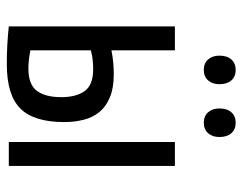

<svg xmlns="http://www.w3.org/2000/svg" viewBox="-96 -628 729 578"><g transform="rotate(90 269.0 -338.5)"><path d="M131 -65Q161 -59 186 -59Q234 -59 253 -84.5Q272 -110 272 -158Q272 -203 253.5 -228.5Q235 -254 188 -254Q175 -254 160 -252.5Q145 -251 131 -247ZM131 -309Q151 -313 169 -314.5Q187 -316 203 -316Q244 -316 272 -304.5Q300 -293 316.5 -273Q333 -253 340 -225.5Q347 -198 347 -167Q347 -76 306.5 -35Q266 6 172 6Q114 6 59 0V-500H131ZM407 -500H479V0H407ZM147 -634Q147 -657 158.5 -670Q170 -683 190 -683Q210 -683 221.5 -670Q233 -657 233 -634Q233 -613 221.5 -600Q210 -587 190 -587Q170 -587 158.5 -600Q147 -613 147 -634ZM306 -634Q306 -657 317.5 -670Q329 -683 349 -683Q369 -683 380.5 -670Q392 -657 392 -634Q392 -613 380.5 -600Q369 -587 349 -587Q329 -587 317.5 -600Q306 -613 306 -634Z"/></g></svg>

Font: PT Sans Narrow
Style: Regular
Weight: 400
Width: 3
Designer: A.Korolkova, O.Umpeleva, V.Yefimov
Foundry: ParaType Ltd
Version: Version 2.003W OFL